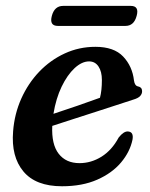

<svg xmlns="http://www.w3.org/2000/svg" viewBox="-20 -622 508 652"><path d="M430 -148Q421.5 -106.5 391 -70.2Q360.5 -34 310 -11.8Q259.5 10.5 190.5 10.5Q101.5 10.5 59.5 -39.8Q17.5 -90 24.5 -176Q29 -235 52.2 -287Q75.5 -339 113.2 -378.5Q151 -418 199.8 -440.5Q248.5 -463 304 -463Q367 -463 398.2 -430Q429.5 -397 435 -348.5Q437.5 -330.5 449 -328.5Q462 -326 462.5 -313Q463 -304 456.2 -296.2Q449.5 -288.5 432 -283.5Q410.5 -276.5 376.8 -265.5Q343 -254.5 303.8 -241.8Q264.5 -229 226.2 -216.8Q188 -204.5 157.5 -194.5Q154.5 -132 179.2 -100Q204 -68 250 -68Q289.5 -68 324.8 -90Q360 -112 383 -155Q400.5 -177 415 -175.5Q434.5 -174 430 -148ZM282.5 -413.5Q258 -413.5 233.2 -390.5Q208.5 -367.5 189.2 -327.5Q170 -287.5 161.5 -235.5Q199.5 -248 243.8 -263.2Q288 -278.5 319.5 -290Q326 -314.5 326 -350.5Q326 -379 314.5 -396.2Q303 -413.5 282.5 -413.5ZM156 -568Q165 -602 194.5 -602H424Q453.5 -602 444 -568Q435 -534 406 -534H176.5Q147 -534 156 -568Z"/></svg>

Font: Fraunces 72pt S050 SemiBold
Style: Italic
Weight: 600
Italic angle: -16°
Version: Version 1.000; ttfautohint (v1.8.3)